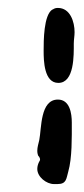

<svg xmlns="http://www.w3.org/2000/svg" viewBox="-20 -568 213 484"><path d="M90 -440C90 -415 91 -359 127 -359C168 -359 166 -430 166 -458C166 -468 168 -477 168 -487C168 -513 157 -548 126 -548C121 -548 117 -547 113 -544H112C90 -530 90 -465 90 -440ZM74 -142C74 -122 97 -104 116 -104H125C148 -104 147 -118 152 -135C162 -170 161 -222 161 -259C161 -282 156 -317 126 -317C81 -317 85 -245 79 -215C77 -206 74 -197 74 -188C74 -183 75 -178 77 -174H78C79 -172 81 -169 81 -166L80 -162L79 -161C76 -155 74 -149 74 -142Z"/></svg>

Font: ChillLongCangKaiShu Medium
Style: Regular
Weight: 500
Version: Version 3.500;Glyphs 3.1.1 (3135)